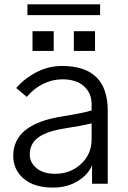

<svg xmlns="http://www.w3.org/2000/svg" viewBox="-20 -847 590 885"><path d="M41 0ZM117.2 -134.8Q117.2 -97.7 148.4 -71.8Q179.7 -45.9 234.4 -45.9Q303.7 -45.9 353 -90.8Q402.3 -135.7 402.3 -205.1V-278.3Q359.4 -267.6 265.6 -252.9Q189.5 -239.3 153.3 -210.9Q117.2 -182.6 117.2 -134.8ZM41 -128.9Q41 -275.4 267.6 -310.5Q369.1 -327.1 402.3 -337.9V-368.2Q402.3 -417 367.2 -449.2Q332 -481.4 267.6 -481.4Q220.7 -481.4 177.2 -459.5Q133.8 -437.5 103.5 -400.4L54.7 -441.4Q93.8 -486.3 148.9 -514.6Q204.1 -543 265.6 -543Q476.6 -543 476.6 -336.9V0H404.3V-85.9Q388.7 -43.9 339.8 -13.2Q291 17.6 224.6 17.6Q137.7 17.6 89.4 -23.4Q41 -64.5 41 -128.9ZM129.9 -612.3V-703.1H227.5V-612.3ZM106.4 -777.3V-827.1H441.4V-777.3ZM320.3 -612.3V-703.1H418V-612.3Z"/></svg>

Font: Batunionen A1
Style: Regular
Weight: 400
Designer: HanYang I&C Co.,Ltd.
Foundry: HanYang I&C Co.,Ltd.
Version: Version 2.50; ttfautohint (v1.6)